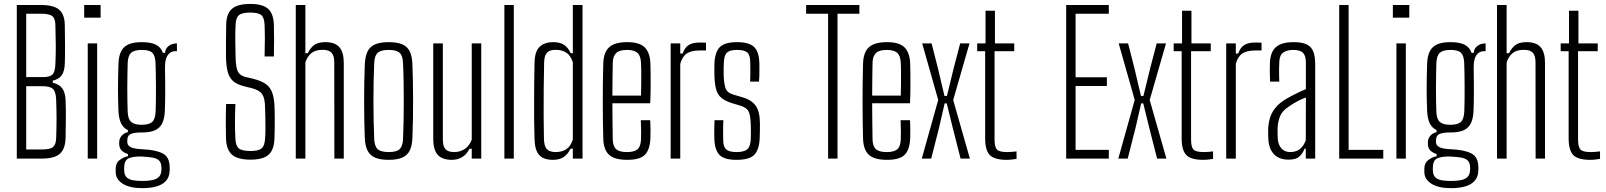

<svg xmlns="http://www.w3.org/2000/svg" viewBox="-20 -826 8362 1000"><path d="M67.5 0V-800H193.5Q259.5 -800 288.2 -775.5Q317 -751 317.5 -694Q318.5 -629 318.8 -583.5Q319 -538 317.5 -493Q316 -455.5 301.8 -434.5Q287.5 -413.5 255 -406V-395Q289 -387 304.2 -365.8Q319.5 -344.5 321.5 -307.5Q323.5 -252 323 -206.5Q322.5 -161 321.5 -106Q319.5 -49 291 -24.5Q262.5 0 197 0ZM116.5 -47.5H197Q240.5 -47.5 255.8 -59.8Q271 -72 272.5 -106Q274.5 -161 274.5 -206.5Q274.5 -252 272.5 -307Q271 -348 256 -362.5Q241 -377 201 -377H116.5ZM116.5 -424.5H204.5Q241.5 -424.5 254.5 -439.2Q267.5 -454 268.5 -493.5Q271 -548.5 270.5 -594.2Q270 -640 268.5 -695Q268 -729.5 252.5 -742Q237 -754.5 193.5 -754.5H116.5Z M418.5 -734V-800H504V-734ZM437 0V-600H486V0Z M722 154Q656 154 619.8 131.2Q583.5 108.5 582.5 71.5Q582.5 66.5 582.5 61.8Q582.5 57 582.5 52Q582.5 22.5 604 6.8Q625.5 -9 646.5 -12.5V-23.5Q622 -32 611.8 -44.2Q601.5 -56.5 601 -73.5Q601 -75.5 600.8 -79.5Q600.5 -83.5 601 -87Q601.5 -106.5 615 -120.5Q628.5 -134.5 646 -137.5V-148.5Q621.5 -160.5 610.2 -184.5Q599 -208.5 597 -246.5Q595.5 -278 595 -307.8Q594.5 -337.5 594.5 -367.2Q594.5 -397 595.2 -428.5Q596 -460 597 -495Q598.5 -535 611.2 -559.5Q624 -584 650 -595.2Q676 -606.5 718 -606.5Q765 -606.5 791.5 -593.5Q818 -580.5 828.5 -550.5H839.5Q841 -573 858.5 -586.5Q876 -600 901.5 -600V-559.5H892.5Q868.5 -559.5 854 -539.2Q839.5 -519 839.5 -479.5V-455.5Q840 -432.5 840.2 -406.8Q840.5 -381 840.5 -354Q840.5 -327 840 -299.5Q839.5 -272 838.5 -246Q836.5 -206.5 824 -182.2Q811.5 -158 786 -147Q760.5 -136 718 -136Q684 -136.5 663.5 -129Q643 -121.5 643 -94V-87.5Q643 -74 652 -65.8Q661 -57.5 678.8 -53.5Q696.5 -49.5 723 -48.5Q791 -45.5 826.8 -27.2Q862.5 -9 863.5 41.5Q864 47 864 52.5Q864 58 863.5 63Q863 94.5 845.5 114.8Q828 135 796.5 144.5Q765 154 722 154ZM721.5 116.5Q751.5 116.5 773 112.2Q794.5 108 806.8 96.2Q819 84.5 820.5 61.5Q821 56.5 821 51.8Q821 47 820.5 42Q819 19 806.8 8.5Q794.5 -2 772.5 -5.5Q750.5 -9 721 -10.5Q680.5 -12.5 654 -3Q627.5 6.5 627 43.5Q626.5 49.5 626.5 53.5Q626.5 57.5 627 62.5Q627.5 85.5 639.2 97.2Q651 109 672.2 112.8Q693.5 116.5 721.5 116.5ZM718 -176Q755 -176 771.8 -190.2Q788.5 -204.5 790.5 -245Q791.5 -269.5 792 -302.8Q792.5 -336 792.2 -372.2Q792 -408.5 791.5 -442Q791 -475.5 790 -500Q788 -537 773 -551.5Q758 -566 718.5 -566Q679.5 -566 663 -551Q646.5 -536 645 -497Q644.5 -476 643.8 -442.8Q643 -409.5 643 -372Q643 -334.5 643.5 -300.2Q644 -266 645 -244Q646.5 -205 663.8 -190.5Q681 -176 718 -176Z M1285 5.5Q1218 5.5 1188.5 -20.2Q1159 -46 1157 -105.5Q1156.5 -139 1156.2 -166.5Q1156 -194 1156.2 -221.8Q1156.5 -249.5 1157.5 -284.5H1206Q1204 -237 1203.8 -193.8Q1203.5 -150.5 1206 -103.5Q1207.5 -66.5 1224 -53Q1240.5 -39.5 1284.5 -39.5Q1326.5 -39.5 1342.5 -53Q1358.5 -66.5 1360.5 -103.5Q1362.5 -127 1362.5 -155.8Q1362.5 -184.5 1362 -213.2Q1361.5 -242 1360.5 -266Q1360 -314.5 1345.5 -335.5Q1331 -356.5 1292.5 -366.5L1252 -376.5Q1216 -385.5 1195.8 -402.2Q1175.5 -419 1166.8 -449.2Q1158 -479.5 1157 -529.5Q1156.5 -566.5 1157 -609.2Q1157.5 -652 1158 -695.5Q1158.5 -735 1171.5 -759.2Q1184.5 -783.5 1212 -794.5Q1239.5 -805.5 1284.5 -805.5Q1348 -805.5 1376.5 -780Q1405 -754.5 1406.5 -694.5Q1407.5 -659 1407.5 -619.2Q1407.5 -579.5 1406.5 -532H1358Q1359.5 -583 1359.5 -621.8Q1359.5 -660.5 1358 -697Q1356.5 -734 1341 -747.2Q1325.5 -760.5 1283.5 -760.5Q1241 -760.5 1224.8 -747.2Q1208.5 -734 1207 -697Q1205 -653 1205.5 -613.5Q1206 -574 1207 -529.5Q1208 -476.5 1218.2 -454.8Q1228.5 -433 1257 -425.5L1297.5 -416Q1339.5 -405.5 1363.5 -389Q1387.5 -372.5 1398 -343Q1408.5 -313.5 1410 -266Q1411 -240.5 1411 -212.8Q1411 -185 1410.8 -157.5Q1410.5 -130 1409.5 -105.5Q1407.5 -46 1379 -20.2Q1350.5 5.5 1285 5.5Z M1520.5 0V-800H1570.5V-549H1583Q1598 -579 1618.2 -592.8Q1638.5 -606.5 1674.5 -606.5Q1725 -606.5 1747.8 -580Q1770.5 -553.5 1770.5 -498V0H1721.5L1721 -501Q1721 -536 1707 -551.2Q1693 -566.5 1661 -566.5Q1624.5 -566.5 1603.2 -550.5Q1582 -534.5 1570.5 -501.5V0Z M2004 6.5Q1960 6.5 1933.2 -5.2Q1906.5 -17 1894 -42.2Q1881.5 -67.5 1880 -108.5Q1878.5 -144 1877.5 -190.8Q1876.5 -237.5 1876.5 -289.5Q1876.5 -341.5 1877.2 -393.2Q1878 -445 1880 -491Q1882 -532.5 1894.2 -557.8Q1906.5 -583 1933.2 -594.8Q1960 -606.5 2004 -606.5Q2049 -606.5 2075.8 -594.8Q2102.5 -583 2114.5 -557.5Q2126.5 -532 2128 -491Q2129.5 -450.5 2130.5 -403Q2131.5 -355.5 2131.5 -305.2Q2131.5 -255 2130.8 -205Q2130 -155 2128 -108.5Q2126.5 -67.5 2114.2 -42.2Q2102 -17 2075.2 -5.2Q2048.5 6.5 2004 6.5ZM2004 -34Q2046.5 -34 2062 -49.8Q2077.5 -65.5 2079 -100.5Q2081 -146.5 2082 -195.5Q2083 -244.5 2083 -295.5Q2083 -346.5 2082.2 -397.8Q2081.5 -449 2079 -499.5Q2077.5 -537 2060.8 -551.5Q2044 -566 2004 -566Q1963.5 -566 1947 -550.8Q1930.5 -535.5 1929 -497Q1927 -453 1926 -404.5Q1925 -356 1925 -305.2Q1925 -254.5 1926 -203.2Q1927 -152 1929 -102.5Q1930.5 -64.5 1947 -49.2Q1963.5 -34 2004 -34Z M2333.5 6.5Q2283.5 6.5 2260 -19.5Q2236.5 -45.5 2236.5 -103V-600H2286.5V-99Q2286.5 -64 2300.2 -49Q2314 -34 2345.5 -34Q2377.5 -34 2401.8 -51Q2426 -68 2437 -99V-600H2486.5V0H2437V-51.5H2425.5Q2411 -22 2387.2 -7.8Q2363.5 6.5 2333.5 6.5Z M2607 0V-800H2656V0Z M2860 6.5Q2810.5 6.5 2788 -19Q2765.5 -44.5 2764 -102Q2762.5 -149.5 2762 -200.8Q2761.5 -252 2761.8 -303.5Q2762 -355 2762.5 -404.5Q2763 -454 2764 -498Q2765 -557.5 2790.2 -582Q2815.5 -606.5 2862 -606.5Q2896 -606.5 2917.2 -592.8Q2938.5 -579 2952.5 -549H2963.5V-800H3014V0H2963.5V-51.5H2951.5Q2937 -22 2915.5 -7.8Q2894 6.5 2860 6.5ZM2873.5 -34Q2907 -34 2929.5 -48.8Q2952 -63.5 2963.5 -99V-501.5Q2952 -537 2929.5 -551.8Q2907 -566.5 2874 -566.5Q2842 -566.5 2828.5 -551.2Q2815 -536 2814 -501.5Q2812.5 -434 2811.8 -361.5Q2811 -289 2811.5 -221.8Q2812 -154.5 2813 -103Q2814 -63 2829.2 -48.5Q2844.5 -34 2873.5 -34Z M3247 6.5Q3181 6.5 3152.5 -19.5Q3124 -45.5 3122 -104Q3121 -145 3120.2 -193.2Q3119.5 -241.5 3119.5 -292.5Q3119.5 -343.5 3120 -395.2Q3120.5 -447 3122 -495Q3124 -555 3153.5 -580.8Q3183 -606.5 3246.5 -606.5Q3310.5 -606.5 3337.8 -579.5Q3365 -552.5 3367.5 -497Q3368 -485.5 3368.5 -451.5Q3369 -417.5 3368.8 -373.2Q3368.5 -329 3366.5 -288H3169.5Q3169.5 -241.5 3170.2 -194Q3171 -146.5 3171.5 -99.5Q3172.5 -62.5 3190 -48.2Q3207.5 -34 3245 -34Q3283.5 -34 3300.2 -48.2Q3317 -62.5 3318.5 -99.5Q3319.5 -114.5 3319.2 -143.5Q3319 -172.5 3317.5 -200H3366.5Q3368 -178.5 3368.2 -149.2Q3368.5 -120 3367.5 -104Q3364.5 -45 3338.2 -19.2Q3312 6.5 3247 6.5ZM3169.5 -328H3318.5Q3319.5 -361.5 3319.8 -396.8Q3320 -432 3319.8 -460Q3319.5 -488 3318.5 -500Q3316.5 -537.5 3298.8 -551.8Q3281 -566 3246.5 -566Q3205.5 -566 3189 -549.5Q3172.5 -533 3171.5 -500Q3171 -459 3170.2 -416Q3169.5 -373 3169.5 -328Z M3473 0V-600H3523V-547H3535.5Q3546.5 -578.5 3567 -591.5Q3587.5 -604.5 3624 -604.5Q3631 -604.5 3640.2 -604.2Q3649.5 -604 3657 -603.5V-563H3624Q3581 -563 3557.5 -547.8Q3534 -532.5 3523 -493.5V0Z M3815.5 6.5Q3752 6.5 3727.2 -19.2Q3702.5 -45 3700.5 -103.5Q3700 -127.5 3700 -149Q3700 -170.5 3701.5 -200H3747.5Q3746 -170 3746.2 -144.2Q3746.5 -118.5 3746.5 -99.5Q3746.5 -62.5 3762 -48.2Q3777.5 -34 3815.5 -34Q3855 -34 3871.8 -48.2Q3888.5 -62.5 3890 -99.5Q3890.5 -115.5 3890.8 -129.5Q3891 -143.5 3890.8 -156.5Q3890.5 -169.5 3890 -182Q3888.5 -225.5 3879.2 -245Q3870 -264.5 3838.5 -275L3791.5 -289Q3756 -300.5 3737 -316.5Q3718 -332.5 3710.2 -359.5Q3702.5 -386.5 3701 -430.5Q3700.5 -452.5 3700.5 -466.2Q3700.5 -480 3701 -496Q3703.5 -555 3729.2 -580.8Q3755 -606.5 3819 -606.5Q3882 -606.5 3908 -581Q3934 -555.5 3935 -495Q3935 -484 3935.2 -454.2Q3935.5 -424.5 3933 -401H3887Q3888 -419.5 3888 -438Q3888 -456.5 3888 -472.5Q3888 -488.5 3887.5 -501Q3887.5 -538 3872.8 -552Q3858 -566 3819 -566Q3781.5 -566 3766.5 -552.2Q3751.5 -538.5 3750 -500Q3749.5 -487.5 3749 -469.5Q3748.5 -451.5 3749 -436Q3750.5 -394.5 3758 -368.8Q3765.5 -343 3800.5 -333L3846 -319.5Q3894.5 -306 3916.2 -275Q3938 -244 3938 -182Q3938 -159 3937.8 -142.8Q3937.5 -126.5 3936.5 -102.5Q3933.5 -45 3908 -19.2Q3882.5 6.5 3815.5 6.5Z M4293 0V-754.5H4178.5V-800H4456V-754.5H4342V0Z M4600 6.5Q4534 6.5 4505.5 -19.5Q4477 -45.5 4475 -104Q4474 -145 4473.2 -193.2Q4472.5 -241.5 4472.5 -292.5Q4472.5 -343.5 4473 -395.2Q4473.5 -447 4475 -495Q4477 -555 4506.5 -580.8Q4536 -606.5 4599.5 -606.5Q4663.5 -606.5 4690.8 -579.5Q4718 -552.5 4720.5 -497Q4721 -485.5 4721.5 -451.5Q4722 -417.5 4721.8 -373.2Q4721.5 -329 4719.5 -288H4522.5Q4522.5 -241.5 4523.2 -194Q4524 -146.5 4524.5 -99.5Q4525.5 -62.5 4543 -48.2Q4560.5 -34 4598 -34Q4636.5 -34 4653.2 -48.2Q4670 -62.5 4671.5 -99.5Q4672.5 -114.5 4672.2 -143.5Q4672 -172.5 4670.5 -200H4719.5Q4721 -178.5 4721.2 -149.2Q4721.5 -120 4720.5 -104Q4717.5 -45 4691.2 -19.2Q4665 6.5 4600 6.5ZM4522.5 -328H4671.5Q4672.5 -361.5 4672.8 -396.8Q4673 -432 4672.8 -460Q4672.5 -488 4671.5 -500Q4669.5 -537.5 4651.8 -551.8Q4634 -566 4599.5 -566Q4558.5 -566 4542 -549.5Q4525.5 -533 4524.5 -500Q4524 -459 4523.2 -416Q4522.5 -373 4522.5 -328Z M4781 0 4866.5 -305.5 4783 -600H4832L4865.5 -468.5L4899 -326.5H4912L4946.5 -468.5L4981 -600H5029.5L4944.5 -305L5031.5 0H4983L4942 -161L4911 -287.5H4900L4871 -161L4830 0Z M5223 6.5Q5159.5 6.5 5135.2 -18.5Q5111 -43.5 5111 -105V-559.5H5069.5V-600H5113V-770H5162V-600H5262.5V-559.5H5160V-99.5Q5160 -61.5 5172 -47.8Q5184 -34 5225 -34Q5240.5 -34 5250.5 -35Q5260.5 -36 5274.5 -37.5V1.5Q5262.5 3.5 5249.8 5Q5237 6.5 5223 6.5Z M5533 0V-800H5755V-754.5H5582V-423.5H5745V-378H5582V-45.5H5755V0Z M5804.5 0 5890 -305.5 5806.5 -600H5855.5L5889 -468.5L5922.5 -326.5H5935.5L5970 -468.5L6004.5 -600H6053L5968 -305L6055 0H6006.5L5965.5 -161L5934.5 -287.5H5923.5L5894.5 -161L5853.5 0Z M6246.5 6.5Q6183 6.5 6158.8 -18.5Q6134.5 -43.5 6134.5 -105V-559.5H6093V-600H6136.5V-770H6185.5V-600H6286V-559.5H6183.5V-99.5Q6183.5 -61.5 6195.5 -47.8Q6207.5 -34 6248.5 -34Q6264 -34 6274 -35Q6284 -36 6298 -37.5V1.5Q6286 3.5 6273.2 5Q6260.5 6.5 6246.5 6.5Z M6366.5 0V-600H6416.5V-547H6429Q6440 -578.5 6460.5 -591.5Q6481 -604.5 6517.5 -604.5Q6524.5 -604.5 6533.8 -604.2Q6543 -604 6550.5 -603.5V-563H6517.5Q6474.5 -563 6451 -547.8Q6427.5 -532.5 6416.5 -493.5V0Z M6692 5.5Q6643 5.5 6616 -22Q6589 -49.5 6586 -100Q6585.5 -115 6585 -126.8Q6584.5 -138.5 6585 -153.5Q6586.5 -187 6595.5 -215Q6604.5 -243 6625.2 -267.5Q6646 -292 6683.5 -313.5Q6705 -326 6732 -339.2Q6759 -352.5 6781.5 -362V-499.5Q6781.5 -535 6767 -550.5Q6752.5 -566 6715 -566Q6684 -566 6664.2 -552.8Q6644.5 -539.5 6643 -504.5Q6642 -485.5 6641.8 -466.2Q6641.5 -447 6642 -430.2Q6642.5 -413.5 6643 -401H6595Q6593.5 -429 6593.5 -452.5Q6593.5 -476 6594 -497Q6595.5 -534.5 6608 -558.5Q6620.5 -582.5 6647 -594.5Q6673.5 -606.5 6718 -606.5Q6761 -606.5 6785.5 -594.8Q6810 -583 6820 -557.5Q6830 -532 6830 -492V0H6781V-51.5H6774.5Q6764.5 -26 6746.8 -10.2Q6729 5.5 6692 5.5ZM6699.5 -34Q6730 -34 6750 -49.5Q6770 -65 6781 -96L6781.5 -318.5Q6761.5 -311 6740.5 -300.2Q6719.5 -289.5 6689.5 -269Q6656.5 -247 6645.5 -217Q6634.5 -187 6634 -152.5Q6634 -138.5 6634.2 -125.8Q6634.5 -113 6635 -103Q6637.5 -71.5 6654.2 -52.8Q6671 -34 6699.5 -34Z M6955 0V-800H7004V-45.5H7184.5V0Z M7234.5 -734V-800H7320V-734ZM7253 0V-600H7302V0Z M7538 154Q7472 154 7435.8 131.2Q7399.5 108.5 7398.5 71.5Q7398.5 66.5 7398.5 61.8Q7398.5 57 7398.5 52Q7398.5 22.5 7420 6.8Q7441.5 -9 7462.5 -12.5V-23.5Q7438 -32 7427.8 -44.2Q7417.5 -56.5 7417 -73.5Q7417 -75.5 7416.8 -79.5Q7416.5 -83.5 7417 -87Q7417.5 -106.5 7431 -120.5Q7444.5 -134.5 7462 -137.5V-148.5Q7437.5 -160.5 7426.2 -184.5Q7415 -208.5 7413 -246.5Q7411.5 -278 7411 -307.8Q7410.5 -337.5 7410.5 -367.2Q7410.5 -397 7411.2 -428.5Q7412 -460 7413 -495Q7414.5 -535 7427.2 -559.5Q7440 -584 7466 -595.2Q7492 -606.5 7534 -606.5Q7581 -606.5 7607.5 -593.5Q7634 -580.5 7644.5 -550.5H7655.5Q7657 -573 7674.5 -586.5Q7692 -600 7717.5 -600V-559.5H7708.5Q7684.5 -559.5 7670 -539.2Q7655.5 -519 7655.5 -479.5V-455.5Q7656 -432.5 7656.2 -406.8Q7656.5 -381 7656.5 -354Q7656.5 -327 7656 -299.5Q7655.5 -272 7654.5 -246Q7652.5 -206.5 7640 -182.2Q7627.5 -158 7602 -147Q7576.5 -136 7534 -136Q7500 -136.5 7479.5 -129Q7459 -121.5 7459 -94V-87.5Q7459 -74 7468 -65.8Q7477 -57.5 7494.8 -53.5Q7512.5 -49.5 7539 -48.5Q7607 -45.5 7642.8 -27.2Q7678.5 -9 7679.5 41.5Q7680 47 7680 52.5Q7680 58 7679.5 63Q7679 94.5 7661.5 114.8Q7644 135 7612.5 144.5Q7581 154 7538 154ZM7537.5 116.5Q7567.5 116.5 7589 112.2Q7610.5 108 7622.8 96.2Q7635 84.5 7636.5 61.5Q7637 56.5 7637 51.8Q7637 47 7636.5 42Q7635 19 7622.8 8.5Q7610.5 -2 7588.5 -5.5Q7566.5 -9 7537 -10.5Q7496.5 -12.5 7470 -3Q7443.5 6.5 7443 43.5Q7442.5 49.5 7442.5 53.5Q7442.5 57.5 7443 62.5Q7443.5 85.5 7455.2 97.2Q7467 109 7488.2 112.8Q7509.5 116.5 7537.5 116.5ZM7534 -176Q7571 -176 7587.8 -190.2Q7604.5 -204.5 7606.5 -245Q7607.5 -269.5 7608 -302.8Q7608.5 -336 7608.2 -372.2Q7608 -408.5 7607.5 -442Q7607 -475.5 7606 -500Q7604 -537 7589 -551.5Q7574 -566 7534.5 -566Q7495.5 -566 7479 -551Q7462.5 -536 7461 -497Q7460.5 -476 7459.8 -442.8Q7459 -409.5 7459 -372Q7459 -334.5 7459.5 -300.2Q7460 -266 7461 -244Q7462.5 -205 7479.8 -190.5Q7497 -176 7534 -176Z M7777 0V-800H7827V-549H7839.5Q7854.5 -579 7874.8 -592.8Q7895 -606.5 7931 -606.5Q7981.5 -606.5 8004.2 -580Q8027 -553.5 8027 -498V0H7978L7977.5 -501Q7977.5 -536 7963.5 -551.2Q7949.5 -566.5 7917.5 -566.5Q7881 -566.5 7859.8 -550.5Q7838.5 -534.5 7827 -501.5V0Z M8262 6.5Q8198.5 6.5 8174.2 -18.5Q8150 -43.5 8150 -105V-559.5H8108.5V-600H8152V-770H8201V-600H8301.5V-559.5H8199V-99.5Q8199 -61.5 8211 -47.8Q8223 -34 8264 -34Q8279.5 -34 8289.5 -35Q8299.5 -36 8313.5 -37.5V1.5Q8301.5 3.5 8288.8 5Q8276 6.5 8262 6.5Z"/></svg>

Font: Big Shoulders Text ExtraLight
Style: Regular
Weight: 250
Version: Version 2.002